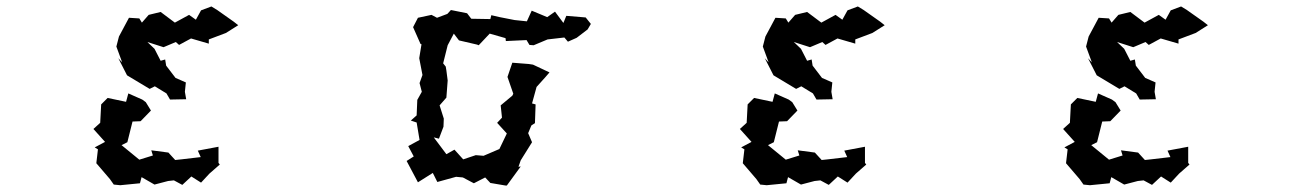

<svg xmlns="http://www.w3.org/2000/svg" viewBox="-20 -546 4040 594"><path d="M379 -491 348 -433 340 -402 358 -353 346 -366 373 -313 443 -271 459 -279 495 -257 506 -238 556 -239 552 -262 555 -291 523 -305 494 -343 491 -362 477 -358 458 -395 436 -416 486 -400 524 -416 534 -407 571 -427 626 -411V-424L679 -444L717 -468L703 -479L652 -515L634 -526L602 -514L586 -485L565 -500L521 -476L477 -509L440 -500L419 -476L411 -489ZM269 -147 305 -107 273 -90 283 -84 278 -41 320 8 332 25 352 27 413 21 418 2 458 25 500 14 518 12 544 26 572 0 602 19 628 -9 660 -37 656 -42V-92L592 -80L601 -60L541 -53L522 -51L501 -74L448 -81L453 -65L411 -52L356 -97L374 -106L390 -170L415 -171L447 -204L431 -230L420 -238L377 -257L370 -231L313 -243L293 -223L290 -166Z M1315 -500 1273 -491 1258 -462 1281 -410 1284 -409 1277 -366 1287 -314 1278 -289 1285 -262 1271 -237 1269 -189 1251 -173 1269 -167 1278 -113 1243 -94 1260 -62 1238 -48 1273 18 1319 -11 1333 17 1391 1 1412 3 1446 21 1481 3 1497 20 1544 28H1548L1591 -31L1584 -30L1591 -50L1626 -106L1614 -134L1624 -158L1635 -165L1637 -223L1626 -226L1640 -277L1667 -307L1680 -322L1629 -346L1616 -348L1565 -352L1550 -308L1568 -256L1565 -250L1529 -220L1533 -182L1518 -166L1548 -133L1525 -85L1476 -64L1452 -66L1413 -53L1386 -83L1361 -69L1322 -121L1338 -117L1352 -154L1353 -179L1340 -220L1361 -244L1365 -297L1361 -328L1359 -340L1351 -350L1365 -406L1384 -442L1400 -421L1456 -408L1461 -406L1495 -442L1544 -428L1545 -419L1609 -422L1618 -407L1631 -406L1674 -424L1726 -430L1737 -417L1764 -429L1798 -455L1808 -472L1792 -492L1732 -497L1723 -475L1697 -510L1673 -493L1625 -513L1610 -480L1572 -484L1526 -493L1500 -499L1497 -487L1438 -488L1425 -505L1375 -515L1364 -503L1332 -491Z M2379 -491 2348 -433 2340 -402 2358 -353 2346 -366 2373 -313 2443 -271 2459 -279 2495 -257 2506 -238 2556 -239 2552 -262 2555 -291 2523 -305 2494 -343 2491 -362 2477 -358 2458 -395 2436 -416 2486 -400 2524 -416 2534 -407 2571 -427 2626 -411V-424L2679 -444L2717 -468L2703 -479L2652 -515L2634 -526L2602 -514L2586 -485L2565 -500L2521 -476L2477 -509L2440 -500L2419 -476L2411 -489ZM2269 -147 2305 -107 2273 -90 2283 -84 2278 -41 2320 8 2332 25 2352 27 2413 21 2418 2 2458 25 2500 14 2518 12 2544 26 2572 0 2602 19 2628 -9 2660 -37 2656 -42V-92L2592 -80L2601 -60L2541 -53L2522 -51L2501 -74L2448 -81L2453 -65L2411 -52L2356 -97L2374 -106L2390 -170L2415 -171L2447 -204L2431 -230L2420 -238L2377 -257L2370 -231L2313 -243L2293 -223L2290 -166Z M3379 -491 3348 -433 3340 -402 3358 -353 3346 -366 3373 -313 3443 -271 3459 -279 3495 -257 3506 -238 3556 -239 3552 -262 3555 -291 3523 -305 3494 -343 3491 -362 3477 -358 3458 -395 3436 -416 3486 -400 3524 -416 3534 -407 3571 -427 3626 -411V-424L3679 -444L3717 -468L3703 -479L3652 -515L3634 -526L3602 -514L3586 -485L3565 -500L3521 -476L3477 -509L3440 -500L3419 -476L3411 -489ZM3269 -147 3305 -107 3273 -90 3283 -84 3278 -41 3320 8 3332 25 3352 27 3413 21 3418 2 3458 25 3500 14 3518 12 3544 26 3572 0 3602 19 3628 -9 3660 -37 3656 -42V-92L3592 -80L3601 -60L3541 -53L3522 -51L3501 -74L3448 -81L3453 -65L3411 -52L3356 -97L3374 -106L3390 -170L3415 -171L3447 -204L3431 -230L3420 -238L3377 -257L3370 -231L3313 -243L3293 -223L3290 -166Z"/></svg>

Font: チョークS
Style: Regular
Weight: 400
Designer: [Stick] Fontworks Inc.
Foundry: [Stick] Fontworks Inc.
Version: Version 1.200;FEAKit 1.0